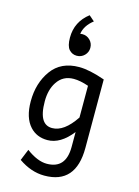

<svg xmlns="http://www.w3.org/2000/svg" viewBox="-158 -959 925 1279"><g transform="rotate(15 305.0 -319.0)"><path d="M247.6 -83Q329.6 -83 406.2 -198.2V-417Q348.6 -437 303.7 -437Q229 -437 189.5 -376Q154.8 -323.2 154.8 -243.7Q154.8 -156.2 181.6 -116.7Q204.6 -83 247.6 -83ZM279.3 236.3Q188.5 236.3 101.1 175.8L132.8 98.1Q210.9 155.8 274.4 155.8Q406.2 155.8 406.2 4.9V-98.1Q327.6 2.4 237.8 2.4Q163.6 2.4 117.7 -47.9Q64.5 -106 64.5 -218.8Q64.5 -344.7 128.7 -433.6Q192.9 -522.5 318.4 -522.5Q389.2 -522.5 496.6 -484.9V-12.7Q496.6 236.3 279.3 236.3ZM281.2 -590.8Q249.5 -590.8 228.3 -614.5Q207 -638.2 207 -696.3Q207 -806.2 295.4 -874L333 -841.3Q275.4 -796.4 266.6 -738.3Q273.9 -739.7 281.2 -739.7Q312.5 -739.7 334.2 -718Q356 -696.3 356 -665Q356 -634.3 334.2 -612.5Q312.5 -590.8 281.2 -590.8Z"/></g></svg>

Font: Cadman
Style: Regular
Weight: 400
Designer: Paul James MIller
Foundry: High-Logic / Made with FontCreator
Version: Version 2.114;March 28, 2021;FontCreator 13.0.0.2683 64-bit